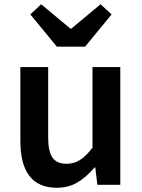

<svg xmlns="http://www.w3.org/2000/svg" viewBox="-20 -871 669 905"><path d="M76 -207V-555H207V-223Q207 -157 227.5 -128Q248 -99 293 -99Q328 -99 356.5 -116.5Q385 -134 416 -175V-555H547V0H439L429 -82H426Q386 -35 344 -10.5Q302 14 248 14Q76 14 76 -207ZM123 -803 174 -851 312 -736H316L454 -851L506 -803L381 -651H248Z"/></svg>

Font: Merged Yaku Han JP SemiBold
Style: Regular
Weight: 600
Designer: Ryoko NISHIZUKA 西塚涼子 (kana, bopomofo & ideographs); Paul D. Hunt (Latin, Greek & Cyrillic); Sandoll Communications 산돌커뮤니
Foundry: Adobe
Version: Version 2.004